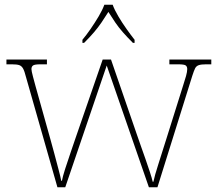

<svg xmlns="http://www.w3.org/2000/svg" viewBox="-20 -786 910 806"><path d="M89 -463Q83 -487 77 -498Q71 -509 61 -512.5Q51 -516 30 -516H7V-536H177V-516H150Q125 -516 118.5 -511Q112 -506 112 -496Q112 -488 118.5 -464Q125 -440 129 -425L192 -200Q199 -176 208 -141.5Q217 -107 225.5 -75.5Q234 -44 237 -27H240Q243 -44 253.5 -77Q264 -110 276.5 -146Q289 -182 297 -206L411 -536H446L554 -223Q560 -205 570 -177Q580 -149 590.5 -119Q601 -89 609.5 -63Q618 -37 621 -23H624Q629 -48 644.5 -96Q660 -144 679 -205L749 -428Q756 -449 761 -467Q766 -485 766 -496Q766 -506 760 -511Q754 -516 728 -516H691V-536H867V-516H845Q825 -516 814.5 -512.5Q804 -509 799 -499Q794 -489 787 -467L641 0H605L428 -511L254 0H221ZM326 -619Q342 -638 360 -664Q378 -690 394 -717Q410 -744 418 -766H453Q461 -744 477 -717Q493 -690 511.5 -664Q530 -638 545 -619V-606H538Q513 -631 495.5 -651Q478 -671 464 -691.5Q450 -712 435 -736Q420 -712 406 -691.5Q392 -671 375 -651Q358 -631 333 -606H326Z"/></svg>

Font: Noto Serif Armenian Thin
Style: Regular
Weight: 250
Version: Version 2.007